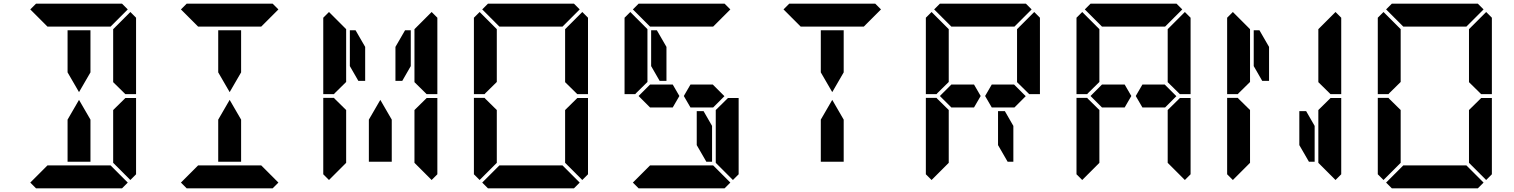

<svg xmlns="http://www.w3.org/2000/svg" viewBox="-20 -1020 8200 1040"><path d="M655 -485 659 -489H717V-76L686 -45L593 -138V-144V-302V-396V-424ZM686 -955 717 -924V-510H659L655 -514L593 -575V-586V-698V-856V-862ZM346 -731V-856H470V-731V-628L408 -521L346 -628ZM672 -31 641 0H470H346H175L144 -31L237 -124H262H346H470H554H579ZM144 -969 175 -1000H346H470H641L672 -969L579 -876H554H470H346H262H243H237ZM470 -269V-144H346V-269V-372L408 -479L470 -372Z M1162 -731V-856H1286V-731V-628L1224 -521L1162 -628ZM1488 -31 1457 0H1286H1162H991L960 -31L1053 -124H1078H1162H1286H1370H1395ZM960 -969 991 -1000H1162H1286H1457L1488 -969L1395 -876H1370H1286H1162H1078H1059H1053ZM1286 -269V-144H1162V-269V-372L1224 -479L1286 -372Z M1793 -515 1789 -510H1731V-924L1762 -955L1855 -862V-698V-590V-576ZM1855 -144V-138L1762 -45L1731 -76V-490H1789L1793 -485L1855 -424V-384V-302ZM2287 -485 2291 -489H2349V-76L2318 -45L2225 -138V-144V-302V-396V-424ZM2122 -766 2174 -856H2205V-662L2159 -582H2122ZM2318 -955 2349 -924V-510H2291L2287 -514L2225 -575V-586V-698V-856V-862ZM2102 -269V-144H1978V-269V-372L2040 -479L2102 -372ZM1875 -662V-856H1906L1958 -766V-582H1921Z M2609 -515 2605 -510H2547V-924L2578 -955L2671 -862V-698V-590V-576ZM2671 -144V-138L2578 -45L2547 -76V-490H2605L2609 -485L2671 -424V-384V-302ZM3103 -485 3107 -489H3165V-76L3134 -45L3041 -138V-144V-302V-396V-424ZM3134 -955 3165 -924V-510H3107L3103 -514L3041 -575V-586V-698V-856V-862ZM3120 -31 3089 0H2918H2794H2623L2592 -31L2685 -124H2710H2794H2918H3002H3027ZM2592 -969 2623 -1000H2794H2918H3089L3120 -969L3027 -876H3002H2918H2794H2710H2691H2685Z M3425 -515 3421 -510H3363V-924L3394 -955L3487 -862V-698V-590V-576ZM3841 -562 3904 -499 3843 -438H3815H3779H3720L3684 -500L3720 -562H3779H3816ZM3919 -485 3923 -489H3981V-76L3950 -45L3857 -138V-144V-302V-396V-424ZM3837 -338V-144H3806L3754 -234V-418H3791ZM3936 -31 3905 0H3734H3610H3439L3408 -31L3501 -124H3526H3610H3734H3818H3843ZM3408 -969 3439 -1000H3610H3734H3905L3936 -969L3843 -876H3818H3734H3610H3526H3507H3501ZM3624 -562 3660 -500 3624 -438H3565H3528H3501L3439 -500L3501 -562H3528H3565ZM3507 -662V-856H3538L3590 -766V-582H3553Z M4426 -731V-856H4550V-731V-628L4488 -521L4426 -628ZM4224 -969 4255 -1000H4426H4550H4721L4752 -969L4659 -876H4634H4550H4426H4342H4323H4317ZM4550 -269V-144H4426V-269V-372L4488 -479L4550 -372Z M5057 -515 5053 -510H4995V-924L5026 -955L5119 -862V-698V-590V-576ZM5473 -562 5536 -499 5475 -438H5447H5411H5352L5316 -500L5352 -562H5411H5448ZM5119 -144V-138L5026 -45L4995 -76V-490H5053L5057 -485L5119 -424V-384V-302ZM5582 -955 5613 -924V-510H5555L5551 -514L5489 -575V-586V-698V-856V-862ZM5469 -338V-144H5438L5386 -234V-418H5423ZM5040 -969 5071 -1000H5242H5366H5537L5568 -969L5475 -876H5450H5366H5242H5158H5139H5133ZM5256 -562 5292 -500 5256 -438H5197H5160H5133L5071 -500L5133 -562H5160H5197Z M5873 -515 5869 -510H5811V-924L5842 -955L5935 -862V-698V-590V-576ZM6289 -562 6352 -499 6291 -438H6263H6227H6168L6132 -500L6168 -562H6227H6264ZM5935 -144V-138L5842 -45L5811 -76V-490H5869L5873 -485L5935 -424V-384V-302ZM6367 -485 6371 -489H6429V-76L6398 -45L6305 -138V-144V-302V-396V-424ZM6398 -955 6429 -924V-510H6371L6367 -514L6305 -575V-586V-698V-856V-862ZM5856 -969 5887 -1000H6058H6182H6353L6384 -969L6291 -876H6266H6182H6058H5974H5955H5949ZM6072 -562 6108 -500 6072 -438H6013H5976H5949L5887 -500L5949 -562H5976H6013Z M6689 -515 6685 -510H6627V-924L6658 -955L6751 -862V-698V-590V-576ZM6751 -144V-138L6658 -45L6627 -76V-490H6685L6689 -485L6751 -424V-384V-302ZM7183 -485 7187 -489H7245V-76L7214 -45L7121 -138V-144V-302V-396V-424ZM7214 -955 7245 -924V-510H7187L7183 -514L7121 -575V-586V-698V-856V-862ZM7101 -338V-144H7070L7018 -234V-418H7055ZM6771 -662V-856H6802L6854 -766V-582H6817Z M7505 -515 7501 -510H7443V-924L7474 -955L7567 -862V-698V-590V-576ZM7567 -144V-138L7474 -45L7443 -76V-490H7501L7505 -485L7567 -424V-384V-302ZM7999 -485 8003 -489H8061V-76L8030 -45L7937 -138V-144V-302V-396V-424ZM8030 -955 8061 -924V-510H8003L7999 -514L7937 -575V-586V-698V-856V-862ZM8016 -31 7985 0H7814H7690H7519L7488 -31L7581 -124H7606H7690H7814H7898H7923ZM7488 -969 7519 -1000H7690H7814H7985L8016 -969L7923 -876H7898H7814H7690H7606H7587H7581Z"/></svg>

Font: DSEG14 Classic
Style: Bold
Weight: 700
Designer: Keshikan(Twitter:@keshinomi_88pro)
Version: Version 0.46